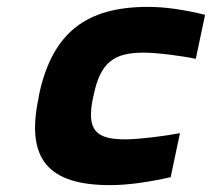

<svg xmlns="http://www.w3.org/2000/svg" viewBox="-20 -529 616 558"><path d="M94 -256 92 -244C54 -64 123 9 300 9C351 9 408 1 476 -14L503 -142C462 -134 384 -124 344 -124C258 -124 230 -151 251 -248L252 -252C272 -349 312 -376 398 -376C438 -376 512 -366 549 -358L576 -486C514 -501 461 -509 410 -509C233 -509 133 -436 94 -256Z"/></svg>

Font: LT Wave Text Black Italic
Style: Regular
Weight: 900
Designer: Daniel Lyons
Version: Version 2.5 (Glyphs App)